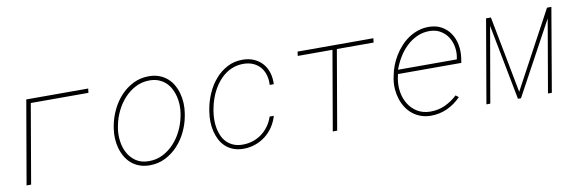

<svg xmlns="http://www.w3.org/2000/svg" viewBox="-44 -863 3609 1197"><g transform="rotate(-10 1760.5 -264.0)"><path d="M529.8 -501.5H165L78.6 0H49.8L141.1 -528.3H533.2Z M649.9 -274.4Q659.2 -323.7 681.9 -371.1Q704.6 -418.5 739 -455.6Q773.4 -492.7 818.6 -515.4Q863.8 -538.1 918 -538.1Q954.1 -538.1 982.9 -527.3Q1011.7 -516.6 1033.4 -497.8Q1055.2 -479 1070.1 -453.4Q1085 -427.7 1093 -398.4Q1101.1 -369.1 1102.8 -337.4Q1104.5 -305.7 1099.6 -274.4L1096.2 -253.9Q1087.4 -204.6 1064.7 -157.2Q1042 -109.9 1007.6 -72.8Q973.1 -35.6 928 -12.9Q882.8 9.8 828.6 9.8Q792.5 9.8 763.7 -1Q734.9 -11.7 713.1 -30.5Q691.4 -49.3 676.5 -75Q661.6 -100.6 653.3 -129.9Q645 -159.2 643.3 -190.9Q641.6 -222.7 646.5 -253.9ZM672.9 -253.9Q666 -212.9 671.6 -170.7Q677.2 -128.4 696 -94.2Q714.8 -60.1 747.6 -38.3Q780.3 -16.6 828.6 -16.6Q877 -16.6 917.2 -37.4Q957.5 -58.1 988.5 -91.8Q1019.5 -125.5 1040 -168Q1060.5 -210.4 1069.3 -253.9L1073.2 -274.4Q1077.6 -301.8 1076.7 -329.8Q1075.7 -357.9 1069.1 -384.3Q1062.5 -410.6 1050 -433.8Q1037.6 -457 1018.8 -474.4Q1000 -491.7 974.9 -501.7Q949.7 -511.7 918 -511.7Q870.1 -511.7 829.6 -491Q789.1 -470.2 758.1 -436.5Q727.1 -402.8 706.3 -360.4Q685.5 -317.9 676.8 -274.4Z M1421.9 -16.6Q1456.5 -16.6 1487.3 -26.9Q1518.1 -37.1 1543.2 -55.9Q1568.4 -74.7 1587.2 -101.1Q1606 -127.4 1616.7 -159.7H1643.1Q1632.3 -122.1 1611.3 -90.8Q1590.3 -59.6 1561.5 -37.4Q1532.7 -15.1 1497.3 -2.7Q1461.9 9.8 1422.4 9.8Q1386.2 9.8 1358.2 -1.2Q1330.1 -12.2 1309.3 -31.2Q1288.6 -50.3 1275.4 -75.9Q1262.2 -101.6 1255.1 -130.9Q1248 -160.2 1247.3 -191.7Q1246.6 -223.1 1251.5 -253.9L1254.9 -274.4Q1263.7 -322.8 1284.7 -369.9Q1305.7 -417 1337.9 -454.3Q1370.1 -491.7 1413.6 -514.9Q1457 -538.1 1511.2 -538.1Q1551.8 -538.1 1583.5 -523.9Q1615.2 -509.8 1637 -485.1Q1658.7 -460.4 1668.9 -426.8Q1679.2 -393.1 1677.2 -354H1651.4Q1653.3 -387.7 1645 -416.5Q1636.7 -445.3 1618.7 -466.6Q1600.6 -487.8 1573.5 -499.8Q1546.4 -511.7 1511.7 -511.7Q1479 -511.7 1450.9 -502.2Q1422.9 -492.7 1399.2 -475.8Q1375.5 -459 1356.2 -436.3Q1336.9 -413.6 1322.3 -387.2Q1307.6 -360.8 1297.4 -332Q1287.1 -303.2 1281.7 -274.4L1277.8 -253.9Q1273.4 -227.1 1273.2 -199Q1272.9 -170.9 1278.1 -144.5Q1283.2 -118.2 1293.9 -95Q1304.7 -71.8 1322.3 -54.4Q1339.8 -37.1 1364.5 -26.9Q1389.2 -16.6 1421.9 -16.6Z M2335 -501.5H2102.5L2016.1 0H1988.3L2074.7 -501.5H1855L1858.4 -528.3H2338.4Z M2609.4 9.8Q2574.2 9.8 2544.9 -1Q2515.6 -11.7 2492.7 -30.3Q2469.7 -48.8 2453.6 -74Q2437.5 -99.1 2428 -128.2Q2418.5 -157.2 2415.8 -189.2Q2413.1 -221.2 2418 -252.9L2421.9 -274.4Q2427.7 -306.6 2439.9 -338.6Q2452.1 -370.6 2470.2 -399.9Q2488.3 -429.2 2511.5 -454.6Q2534.7 -480 2562.5 -498.5Q2590.3 -517.1 2622.1 -527.6Q2653.8 -538.1 2689.5 -538.1Q2736.3 -538.1 2770.5 -518.8Q2804.7 -499.5 2825.9 -467.8Q2847.2 -436 2854.7 -395.5Q2862.3 -355 2856.4 -312.5L2851.6 -281.7H2450.7L2449.2 -274.4L2444.8 -252.9Q2437.5 -210.9 2444.3 -168.7Q2451.2 -126.5 2472.2 -92.8Q2493.2 -59.1 2527.6 -37.8Q2562 -16.6 2608.9 -16.1Q2659.2 -15.6 2702.1 -35.2Q2745.1 -54.7 2781.2 -88.4L2799.3 -74.2Q2761.2 -34.7 2713.1 -12.5Q2665 9.8 2609.4 9.8ZM2689.9 -511.7Q2646 -511.7 2608.9 -494.1Q2571.8 -476.6 2542.2 -448Q2512.7 -419.4 2491 -382.8Q2469.2 -346.2 2455.6 -308.1H2827.6L2829.1 -314.5Q2836.4 -350.1 2830.3 -385.5Q2824.2 -420.9 2806.4 -448.7Q2788.6 -476.6 2759 -494.1Q2729.5 -511.7 2689.9 -511.7Z M3175.8 -41.5 3437.5 -527.8 3465.3 -528.3 3375 0H3350.6L3430.2 -461.4L3179.7 0H3160.6L3068.4 -478L2985.4 0H2960.9L3051.8 -528.3H3082.5Z"/></g></svg>

Font: Roboto Mono Thin
Style: Italic
Weight: 250
Designer: Google
Version: Version 2.000985; 2015; ttfautohint (v1.3)